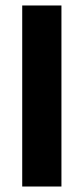

<svg xmlns="http://www.w3.org/2000/svg" viewBox="-20 -680 306 700"><path d="M61 0V-660H204V0Z"/></svg>

Font: Bricolage Grotesque 24pt SemiCondensed
Style: Bold
Weight: 700
Width: 4
Designer: Mathieu Triay
Foundry: Atelier Triay
Version: Version 1.001;gftools[0.9.33.dev8+g029e19f]